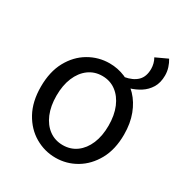

<svg xmlns="http://www.w3.org/2000/svg" viewBox="-173 -862 953 1005"><g transform="rotate(30 303.0 -359.5)"><path d="M457.7 -495.3 404 -532.6Q452.9 -541.2 479 -566.8Q505.2 -592.4 505.2 -640Q505.2 -655.2 501.1 -671.2Q497 -687.3 489 -700.6L559.7 -733.4Q571.2 -715.2 578.4 -692.5Q585.5 -669.8 585.5 -646.3Q585.5 -602.2 567 -571.9Q548.5 -541.7 519.5 -523.3Q490.4 -504.9 457.7 -495.3ZM303.1 13.4Q236.6 13.4 179 -20.3Q121.4 -54 86.5 -117.6Q51.6 -181.2 51.6 -271Q51.6 -361.9 86.5 -425.7Q121.4 -489.4 179 -523.1Q236.6 -556.8 303.1 -556.8Q352.9 -556.8 398.3 -537.7Q443.7 -518.6 478.8 -481.9Q513.8 -445.3 534 -392.1Q554.3 -338.9 554.3 -271Q554.3 -181.2 519.1 -117.6Q483.8 -54 426.7 -20.3Q369.7 13.4 303.1 13.4ZM303.1 -62.9Q350.2 -62.9 385.7 -88.9Q421.2 -114.9 441 -161.8Q460.7 -208.7 460.7 -271Q460.7 -333.8 441 -380.8Q421.2 -427.8 385.7 -454.2Q350.2 -480.5 303.1 -480.5Q256.1 -480.5 220.6 -454.2Q185.1 -427.8 165.4 -380.8Q145.8 -333.8 145.8 -271Q145.8 -208.7 165.4 -161.8Q185.1 -114.9 220.6 -88.9Q256.1 -62.9 303.1 -62.9Z"/></g></svg>

Font: Shanggu Sans SC VF
Style: Regular
Weight: 250
Designer: GuiWonder
Version: Version 1.021